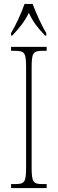

<svg xmlns="http://www.w3.org/2000/svg" viewBox="-20 -951 293 971"><path d="M36 -784V-771H42C78 -810 102 -838 126 -886C148 -838 171 -810 208 -771H214V-784C190 -822 162 -886 145 -931H104C89 -886 59 -822 36 -784ZM36 0H216V-20H196C146 -20 140 -31 140 -108V-606C140 -683 146 -694 196 -694H216V-714H36V-694H56C106 -694 112 -683 112 -606V-108C112 -31 106 -20 56 -20H36Z"/></svg>

Font: Noto Serif Bengali ExtraCondensed Thin
Style: Regular
Weight: 100
Width: 2
Designer: Juan Bruce, Universal Thirst, Indian Type Foundry and the Monotype Design Team.
Foundry: Monotype Imaging Inc.
Version: Version 2.003